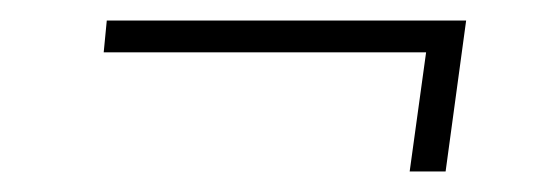

<svg xmlns="http://www.w3.org/2000/svg" viewBox="-20 -355 539 187"><path d="M434 -335 414 -188H379L395 -304H81L84 -335Z"/></svg>

Font: Fira Sans UltraLight
Style: Italic
Weight: 200
Italic angle: -8°
Designer: Carrois Corporate & Edenspiekermann AG
Foundry: Carrois Corporate GbR & Edenspiekermann AG
Version: Version 4.203;PS 004.203;hotconv 1.0.88;makeotf.lib2.5.64775